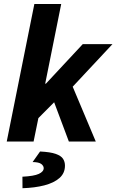

<svg xmlns="http://www.w3.org/2000/svg" viewBox="-20 -721 593 978"><path d="M14.3 0 155 -700.6H291.8L210.2 -294.7H213.8L401.4 -496.1H552.8L350.3 -279.4L467.9 0H330.8L255.8 -200.1L175.5 -119.4L151.1 0ZM94.6 237.7 94.2 179.1Q152.9 176.2 177.8 164.7Q202.6 153.1 202.6 135.5Q202.6 124.1 190.5 114.5Q178.5 104.9 146.1 104.4L184.1 50.7Q236.6 53.2 263.9 62.9Q291.1 72.5 301 87.7Q310.9 102.9 310.9 122.6Q310.9 161.3 282.8 185.9Q254.7 210.5 205.8 223.2Q156.9 235.8 94.6 237.7Z"/></svg>

Font: Source Sans Variable
Style: Italic
Weight: 200
Italic angle: -11°
Designer: Paul D. Hunt
Foundry: Adobe Systems Incorporated
Version: Version 3.006;hotconv 1.0.111;makeotfexe 2.5.65597